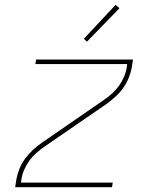

<svg xmlns="http://www.w3.org/2000/svg" viewBox="-20 -777 640 797"><path d="M43 0 48 -33Q52 -55 61 -77Q70 -99 84 -118Q98 -137 115.5 -153.5Q133 -170 153 -184L411 -362Q429 -374 445 -388.5Q461 -403 473.5 -420.5Q486 -438 494.5 -457.5Q503 -477 506 -497L508 -511H127L130 -530H532L527 -497Q523 -475 514 -453Q505 -431 491.5 -412Q478 -393 460 -376.5Q442 -360 423 -346L164 -168Q147 -156 130.5 -141.5Q114 -127 101.5 -109.5Q89 -92 80.5 -72.5Q72 -53 69 -33L67 -19H448L445 0ZM341 -604 328 -616 460 -757 476 -743Z"/></svg>

Font: Iosevka Curly ThExObl
Style: Regular
Weight: 100
Width: 7
Italic angle: -9°
Monospace: yes
Designer: Belleve Invis
Foundry: Belleve Invis
Version: Version 11.1.0; ttfautohint (v1.8.3)